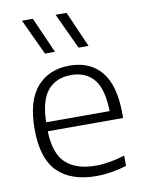

<svg xmlns="http://www.w3.org/2000/svg" viewBox="-90 -872 720 946"><g transform="rotate(-10 270.0 -399.0)"><path d="M315.5 9.5Q189.5 9.5 122.2 -57Q55 -123.5 55 -270.5Q55 -412 115 -480.8Q175 -549.5 278.5 -549.5Q381 -549.5 437.5 -480.8Q494 -412 494 -269.5V-249.5H117Q120 -137.5 172 -89.5Q224 -41.5 322 -41.5Q355.5 -41.5 391.2 -47.8Q427 -54 467 -66V-14.5Q388.5 9.5 315.5 9.5ZM278 -502.5Q204 -502.5 161.8 -454.2Q119.5 -406 117 -294.5H434.5Q432 -405.5 391.8 -454Q351.5 -502.5 278 -502.5ZM338 -629 254.5 -808H309.5L388 -629ZM170 -629 86.5 -808H141L220 -629Z"/></g></svg>

Font: Encode Sans SmExp Lt
Style: Regular
Weight: 300
Width: 6
Designer: Multiple Designers
Foundry: Impallari Type
Version: Version 3.002; ttfautohint (v1.8.3) -l 8 -r 50 -G 200 -x 14 